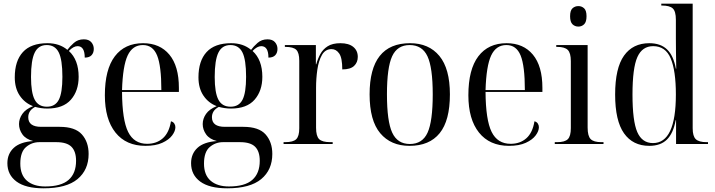

<svg xmlns="http://www.w3.org/2000/svg" viewBox="-20 -780 3872 1040"><path d="M216 240Q119 240 69.5 203.5Q20 167 20 104Q20 53 54.5 21Q89 -11 160 -16Q120 -26 101.5 -52Q83 -78 83 -108Q83 -137 101 -163Q119 -189 159 -205Q114 -222 87 -262Q60 -302 60 -361Q60 -450 104 -498Q148 -546 237 -546Q302 -546 345 -510Q358 -528 380 -547.5Q402 -567 434 -567Q461 -567 474.5 -551.5Q488 -536 488 -515Q488 -494 476 -481Q464 -468 439 -468Q439 -530 400 -530Q378 -530 353 -504Q406 -456 406 -364Q406 -288 364 -240Q322 -192 236 -192Q219 -192 202 -194.5Q185 -197 170 -201Q150 -190 141.5 -176Q133 -162 133 -145Q133 -93 203 -93H303Q387 -93 423.5 -52Q460 -11 460 54Q460 140 400 190Q340 240 216 240ZM234 -202Q279 -202 298.5 -239.5Q318 -277 318 -364Q318 -457 298 -496.5Q278 -536 233 -536Q188 -536 168 -495Q148 -454 148 -363Q148 -278 168 -240Q188 -202 234 -202ZM225 230Q311 230 351.5 194.5Q392 159 392 91Q392 40 367 15Q342 -10 285 -10H193Q152 -10 121 16.5Q90 43 90 106Q90 168 126 199Q162 230 225 230Z M768 10Q663 10 605.5 -62Q548 -134 548 -264Q548 -404 602 -475Q656 -546 755 -546Q846 -546 897.5 -484Q949 -422 949 -304V-282H641Q642 -130 674 -65.5Q706 -1 777 -1Q828 -1 862 -31Q896 -61 906 -123Q918 -120 924 -111Q930 -102 930 -91Q930 -70 912.5 -46.5Q895 -23 859 -6.5Q823 10 768 10ZM854 -292Q854 -423 831 -479.5Q808 -536 754 -536Q698 -536 671.5 -479.5Q645 -423 641 -292Z M1211 240Q1114 240 1064.5 203.5Q1015 167 1015 104Q1015 53 1049.5 21Q1084 -11 1155 -16Q1115 -26 1096.5 -52Q1078 -78 1078 -108Q1078 -137 1096 -163Q1114 -189 1154 -205Q1109 -222 1082 -262Q1055 -302 1055 -361Q1055 -450 1099 -498Q1143 -546 1232 -546Q1297 -546 1340 -510Q1353 -528 1375 -547.5Q1397 -567 1429 -567Q1456 -567 1469.5 -551.5Q1483 -536 1483 -515Q1483 -494 1471 -481Q1459 -468 1434 -468Q1434 -530 1395 -530Q1373 -530 1348 -504Q1401 -456 1401 -364Q1401 -288 1359 -240Q1317 -192 1231 -192Q1214 -192 1197 -194.5Q1180 -197 1165 -201Q1145 -190 1136.5 -176Q1128 -162 1128 -145Q1128 -93 1198 -93H1298Q1382 -93 1418.5 -52Q1455 -11 1455 54Q1455 140 1395 190Q1335 240 1211 240ZM1229 -202Q1274 -202 1293.5 -239.5Q1313 -277 1313 -364Q1313 -457 1293 -496.5Q1273 -536 1228 -536Q1183 -536 1163 -495Q1143 -454 1143 -363Q1143 -278 1163 -240Q1183 -202 1229 -202ZM1220 230Q1306 230 1346.5 194.5Q1387 159 1387 91Q1387 40 1362 15Q1337 -10 1280 -10H1188Q1147 -10 1116 16.5Q1085 43 1085 106Q1085 168 1121 199Q1157 230 1220 230Z M1516 0V-10H1525Q1568 -10 1584.5 -26Q1601 -42 1601 -85V-451Q1601 -494 1585 -510Q1569 -526 1526 -526H1523V-536H1691V-432H1693Q1701 -461 1715 -487Q1729 -513 1755 -529.5Q1781 -546 1824 -546Q1869 -546 1893.5 -526Q1918 -506 1918 -472Q1918 -442 1898 -423Q1878 -404 1834 -404Q1834 -466 1817.5 -490Q1801 -514 1776 -514Q1742 -514 1724 -482.5Q1706 -451 1699 -403Q1692 -355 1692 -304V-88Q1692 -43 1708.5 -26.5Q1725 -10 1769 -10H1782V0Z M2198 10Q2097 10 2039.5 -58.5Q1982 -127 1982 -269Q1982 -546 2201 -546Q2303 -546 2360 -477Q2417 -408 2417 -269Q2417 -127 2361.5 -58.5Q2306 10 2198 10ZM2200 0Q2268 0 2296 -61.5Q2324 -123 2324 -269Q2324 -414 2295.5 -475Q2267 -536 2199 -536Q2132 -536 2104 -475Q2076 -414 2076 -269Q2076 -123 2104.5 -61.5Q2133 0 2200 0Z M2737 10Q2632 10 2574.5 -62Q2517 -134 2517 -264Q2517 -404 2571 -475Q2625 -546 2724 -546Q2815 -546 2866.5 -484Q2918 -422 2918 -304V-282H2610Q2611 -130 2643 -65.5Q2675 -1 2746 -1Q2797 -1 2831 -31Q2865 -61 2875 -123Q2887 -120 2893 -111Q2899 -102 2899 -91Q2899 -70 2881.5 -46.5Q2864 -23 2828 -6.5Q2792 10 2737 10ZM2823 -292Q2823 -423 2800 -479.5Q2777 -536 2723 -536Q2667 -536 2640.5 -479.5Q2614 -423 2610 -292Z M3113 -636Q3094 -636 3081 -648.5Q3068 -661 3068 -692Q3068 -723 3081 -735Q3094 -747 3113 -747Q3131 -747 3144 -735Q3157 -723 3157 -692Q3157 -661 3144 -648.5Q3131 -636 3113 -636ZM2985 0V-10H2998Q3039 -10 3055.5 -26Q3072 -42 3072 -86V-449Q3072 -493 3055.5 -509.5Q3039 -526 2999 -526H2993V-536H3163V-89Q3163 -43 3179.5 -26.5Q3196 -10 3237 -10H3249V0Z M3497 10Q3408 10 3360 -58Q3312 -126 3312 -268Q3312 -411 3360 -478.5Q3408 -546 3497 -546Q3558 -546 3593 -512.5Q3628 -479 3641 -408H3643Q3642 -459 3641.5 -501.5Q3641 -544 3641 -571V-673Q3641 -719 3624 -734.5Q3607 -750 3566 -750H3562V-760H3732V-85Q3732 -42 3749 -26Q3766 -10 3807 -10H3815V0H3642V-129H3640Q3627 -58 3592.5 -24Q3558 10 3497 10ZM3517 -5Q3641 -5 3641 -268Q3641 -397 3613 -463.5Q3585 -530 3518 -530Q3459 -530 3432.5 -471Q3406 -412 3406 -268Q3406 -124 3432 -64.5Q3458 -5 3517 -5Z"/></svg>

Font: Noto Serif Display SemiCondensed
Style: Regular
Weight: 400
Width: 4
Designer: Monotype Design Team
Foundry: Monotype Imaging Inc.
Version: Version 2.009